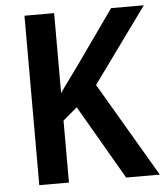

<svg xmlns="http://www.w3.org/2000/svg" viewBox="-52 -760 692 806"><g transform="rotate(-5 294.5 -357.0)"><path d="M589 0H447L266 -312L206 -261V0H81V-714H206V-377Q223 -402 243.5 -429.5Q264 -457 286 -488L446 -714H584L355 -398Z"/></g></svg>

Font: Noto Sans Khmer SemiCondensed SemiBold
Style: Regular
Weight: 600
Width: 4
Designer: Danh Hong and the Monotype Design Team
Foundry: Monotype Imaging Inc.
Version: Version 2.004; ttfautohint (v1.8.4.7-5d5b)